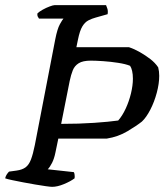

<svg xmlns="http://www.w3.org/2000/svg" viewBox="-31 -724 637 744"><path d="M171 0Q165 0 147 -2.5Q129 -5 105.5 -9Q82 -13 58.5 -17.5Q35 -22 16 -26Q-3 -30 -11 -33Q-9 -42 -4.5 -48.5Q0 -55 4 -59L33 -63Q55 -66 68 -75.5Q81 -85 89 -106Q97 -127 104 -162L183 -571Q191 -612 201 -630Q211 -648 215 -652H120Q117 -656 115 -660.5Q113 -665 114 -672Q121 -679 134.5 -686.5Q148 -694 161.5 -699Q175 -704 180 -704H380Q382 -699 385 -690.5Q388 -682 386 -669L340 -656Q325 -652 311.5 -645Q298 -638 288 -621.5Q278 -605 271 -570L265 -541H469Q490 -534 511 -522Q532 -510 551 -495.5Q570 -481 582 -463Q584 -455 585 -447Q586 -439 586 -430Q586 -400 576.5 -364.5Q567 -329 551.5 -299Q536 -269 519 -253Q499 -237 463 -215.5Q427 -194 383 -187H195L184 -134Q179 -109 170.5 -92.5Q162 -76 154 -68L255 -57Q257 -55 258 -47Q259 -39 258 -33Q242 -21 216.5 -10.5Q191 0 171 0ZM206 -244Q276 -244 334 -248Q392 -252 427 -257Q443 -275 456 -303Q469 -331 476.5 -362Q484 -393 484 -419Q484 -436 481 -449Q478 -462 473 -469Q456 -476 427 -480.5Q398 -485 369 -487Q340 -489 321 -489Q290 -489 274 -479Q258 -469 251 -451.5Q244 -434 239 -410Z"/></svg>

Font: Texturina Medium
Style: Italic
Weight: 500
Italic angle: -11°
Designer: Guillermo Torres Carreño
Foundry: Omnibus-Type
Version: Version 1.002